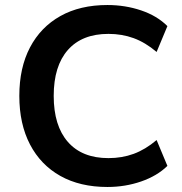

<svg xmlns="http://www.w3.org/2000/svg" viewBox="-20 -735 727 765"><path d="M408 10Q299 10 220.5 -34Q142 -78 99.5 -159.5Q57 -241 57 -353Q57 -465 99.5 -546Q142 -627 220.5 -671Q299 -715 408 -715Q479 -715 542.5 -693.5Q606 -672 647 -631L604 -528Q559 -566 512.5 -583Q466 -600 412 -600Q307 -600 250.5 -536Q194 -472 194 -353Q194 -234 250.5 -169.5Q307 -105 412 -105Q466 -105 512.5 -122Q559 -139 604 -177L647 -74Q606 -34 542.5 -12Q479 10 408 10Z"/></svg>

Font: Nunito Sans 12pt ExtraLight 11pt
Style: Bold
Weight: 700
Version: Version 3.101;gftools[0.9.27]